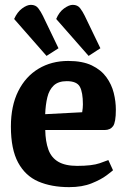

<svg xmlns="http://www.w3.org/2000/svg" viewBox="-20 -761 531 793"><path d="M172.2 -530.1 38.4 -682.6Q51.2 -711.3 71.4 -726.2Q91.5 -741 107.4 -741Q127.4 -741 138.1 -726.9Q148.8 -712.9 157 -695.9L221.6 -561.7ZM346 -530.1 212.1 -682.6Q224 -711.3 244.6 -726.2Q265.3 -741 280.4 -741Q300.4 -741 311.1 -726.9Q321.7 -712.9 329.9 -695.9L394.6 -561.7ZM265.7 11.9Q192.5 11.9 138.5 -11.3Q84.5 -34.6 54.8 -89.6Q25 -144.6 25 -238.3Q25 -324 55.4 -384.6Q85.7 -445.2 139.3 -477.3Q192.8 -509.3 261.7 -509.3Q320.6 -509.3 359.1 -490.9Q397.5 -472.4 419.3 -442.3Q441.1 -412.2 449.8 -377.1Q458.5 -342.1 458.5 -307.9Q458.5 -256 447 -240Q435.5 -224 412.1 -224H166.9Q167.7 -177 179.7 -143.6Q191.6 -110.1 220.5 -93Q249.5 -75.9 298.6 -75.9Q360.3 -75.9 392 -86.9Q423.7 -97.9 427.5 -99.9L446.8 -57.8Q443 -54 420.2 -36.8Q397.5 -19.6 358.6 -3.9Q319.8 11.9 265.7 11.9ZM166.6 -289.4 319.4 -297.4Q322.4 -315.4 322.4 -329.9Q322.4 -379.5 309.9 -402.6Q297.3 -425.8 255.8 -425.8Q220.9 -425.8 201.8 -407.8Q182.8 -389.7 175.5 -359Q168.1 -328.3 166.6 -289.4Z"/></svg>

Font: Faustina Light
Style: Regular
Weight: 300
Designer: Alfonso Garcia
Foundry: http://www.omnibus-type.com
Version: Version 1.200